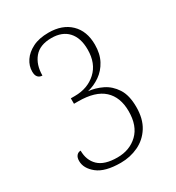

<svg xmlns="http://www.w3.org/2000/svg" viewBox="-176 -830 864 945"><g transform="rotate(-30 255.5 -357.5)"><path d="M233 9Q144 9 101.5 -25Q59 -59 59 -101Q59 -121 68 -131.5Q77 -142 91 -142Q91 -87 125 -54.5Q159 -22 232 -22Q302 -22 347.5 -65.5Q393 -109 393 -192Q393 -272 346 -315Q299 -358 202 -358H178V-389H201Q274 -389 322 -433Q370 -477 370 -556Q370 -622 337 -658Q304 -694 243 -694Q177 -694 145 -655.5Q113 -617 113 -556Q98 -556 88.5 -566Q79 -576 79 -598Q79 -630 98 -658.5Q117 -687 153.5 -705.5Q190 -724 244 -724Q322 -724 367.5 -680Q413 -636 413 -559Q413 -507 393 -469.5Q373 -432 340 -409Q307 -386 269 -377Q309 -373 347 -354.5Q385 -336 410.5 -297Q436 -258 436 -191Q436 -124 408 -79.5Q380 -35 333.5 -13Q287 9 233 9Z"/></g></svg>

Font: Noto Serif SemiCondensed ExtraLight
Style: Regular
Weight: 200
Width: 4
Designer: Monotype Design Team
Foundry: Monotype Imaging Inc.
Version: Version 2.014